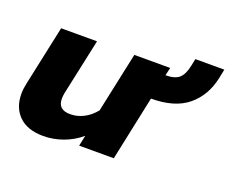

<svg xmlns="http://www.w3.org/2000/svg" viewBox="-98 -714 1059 885"><g transform="rotate(20 432.0 -271.5)"><path d="M23 -134Q23 -158 29 -185L92 -480H268L209 -205Q206 -190 206 -176Q206 -122 266 -122Q300 -122 331.5 -138Q363 -154 388 -185L451 -480H627L618 -441Q664 -441 685 -460Q706 -479 715 -524L722 -558H864L855 -513Q836 -423 772 -370Q708 -317 592 -317L525 0H355L366 -52Q327 -19 279.5 -2Q232 15 184 15Q106 15 64.5 -25.5Q23 -66 23 -134Z"/></g></svg>

Font: Prompt
Style: Bold Italic
Weight: 700
Italic angle: -12°
Designer: Katatrad Team
Foundry: CadsonDemak
Version: Version 1.001